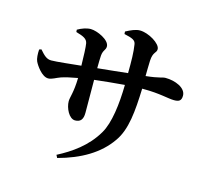

<svg xmlns="http://www.w3.org/2000/svg" viewBox="-118 -932 1235 1131"><g transform="rotate(15 500.0 -367.0)"><path d="M517 -749C566 -738 587 -731 590 -704C597 -661 598 -606 597 -532C540 -526 469 -518 414 -513C414 -543 415 -573 416 -590C419 -626 436 -628 436 -651C436 -691 357 -726 318 -726C293 -726 263 -715 239 -701L240 -687C286 -674 308 -664 313 -638C317 -616 319 -561 320 -503C259 -497 174 -487 140 -487C112 -487 95 -504 68 -535L55 -531C53 -504 55 -475 62 -460C72 -438 111 -380 150 -380C172 -380 195 -396 221 -405C245 -413 279 -421 320 -428C318 -338 302 -307 302 -282C302 -241 330 -182 367 -182C400 -182 415 -201 415 -241C415 -287 414 -360 414 -442C466 -448 534 -455 597 -460C595 -343 581 -224 541 -157C485 -61 397 -1 314 42L323 59C458 23 566 -39 632 -135C687 -212 696 -326 701 -465H710C810 -465 863 -448 899 -448C927 -448 944 -454 944 -487C944 -535 877 -562 818 -562C798 -562 786 -551 701 -542C701 -571 702 -603 703 -636C706 -693 729 -688 729 -713C729 -747 653 -793 600 -793C575 -793 546 -780 516 -764Z"/></g></svg>

Font: Source Han Serif
Style: Bold
Weight: 700
Designer: Ryoko NISHIZUKA 西塚涼子 (kana & ideographs); Frank Grießhammer (Latin, Greek & Cyrillic); Wenlong ZHANG 张文龙 (bopomofo); San
Foundry: Adobe Systems Incorporated
Version: Version 1.001;PS 1.001;hotconv 16.6.54;makeotf.lib2.5.65590